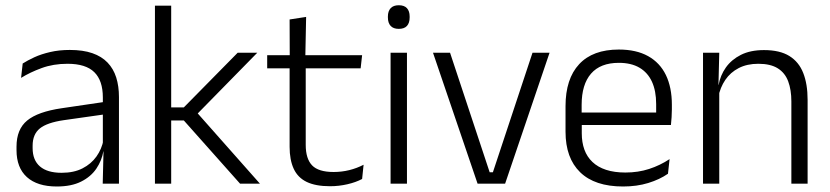

<svg xmlns="http://www.w3.org/2000/svg" viewBox="-20 -684 3092 715"><path d="M423 0H362.5L365.5 -121.5L363 -131V-288.5V-321Q363 -384 331.2 -415.2Q299.5 -446.5 231.5 -446.5Q178.5 -446.5 135 -430.5Q91.5 -414.5 58.5 -394L64.5 -447.5Q82.5 -459 108 -470.8Q133.5 -482.5 166.8 -490.2Q200 -498 240 -498Q289 -498 323.8 -486Q358.5 -474 380.5 -451Q402.5 -428 412.8 -395.5Q423 -363 423 -322.5ZM191.5 10.5Q119 10.5 80.2 -24.5Q41.5 -59.5 41.5 -125V-138Q41.5 -202.5 81.2 -235.2Q121 -268 210 -281L373 -305L376 -259L217.5 -236.5Q155.5 -227.5 128.5 -205.8Q101.5 -184 101.5 -141.5V-132.5Q101.5 -87.5 129 -64Q156.5 -40.5 209.5 -40.5Q255 -40.5 287.2 -57Q319.5 -73.5 339.2 -101.2Q359 -129 365.5 -163.5L377.5 -120.5H365Q359 -86 338.8 -56Q318.5 -26 282.2 -7.8Q246 10.5 191.5 10.5Z M948 0H874L664.5 -235.5H609.5V-284H664.5L865 -487.5H938L708.5 -253.5V-270.5ZM617.5 0H557V-663H617.5Z M1209 9.5Q1155.5 9.5 1122.2 -6.5Q1089 -22.5 1073.8 -55.5Q1058.5 -88.5 1058.5 -137.5V-455.5H1118.5V-144.5Q1118.5 -93 1142.2 -68.2Q1166 -43.5 1222.5 -43.5Q1252.5 -43.5 1280.8 -50.5Q1309 -57.5 1334 -70.5L1328.5 -17.5Q1305 -5 1273.5 2.2Q1242 9.5 1209 9.5ZM1323 -429.5H975V-478.5H1328.5ZM1117 -471.5H1059L1058.5 -611.5L1120 -621Z M1495.5 0H1434.5V-487.5H1495.5ZM1465 -576.5Q1445 -576.5 1434.8 -587.5Q1424.5 -598.5 1424.5 -619V-622.5Q1424.5 -642.5 1434.8 -653.5Q1445 -664.5 1465 -664.5Q1485.5 -664.5 1495.5 -653.5Q1505.5 -642.5 1505.5 -622.5V-619Q1505.5 -598.5 1495.5 -587.5Q1485.5 -576.5 1465 -576.5Z M1803.5 -42.5H1815.5L1963 -487.5H2026.5L1861 0H1758.5L1592.5 -487.5H1656Z M2300.5 10.5Q2195 10.5 2140.5 -42.5Q2086 -95.5 2086 -193.5V-288.5Q2086 -390.5 2136.8 -445Q2187.5 -499.5 2284.5 -499.5Q2349.5 -499.5 2393.5 -475Q2437.5 -450.5 2459.8 -404.5Q2482 -358.5 2482 -294V-276.5Q2482 -262 2481 -247.5Q2480 -233 2478.5 -218.5H2422.5Q2423.5 -240.5 2423.5 -260.2Q2423.5 -280 2423.5 -296.5Q2423.5 -345.5 2407.8 -379.8Q2392 -414 2361.2 -432Q2330.5 -450 2284.5 -450Q2216 -450 2181 -409.8Q2146 -369.5 2146 -293.5V-246L2146.5 -238V-187.5Q2146.5 -154 2156.2 -127Q2166 -100 2186.2 -80.8Q2206.5 -61.5 2237.2 -51.5Q2268 -41.5 2309 -41.5Q2356.5 -41.5 2397.2 -54.8Q2438 -68 2473.5 -91.5L2467.5 -37Q2436.5 -15.5 2394 -2.5Q2351.5 10.5 2300.5 10.5ZM2465 -218.5H2117.5V-265H2465Z M2987.5 0H2927V-306Q2927 -349.5 2915.2 -381Q2903.5 -412.5 2876.5 -429.5Q2849.5 -446.5 2804 -446.5Q2762 -446.5 2731 -430.5Q2700 -414.5 2681 -386.5Q2662 -358.5 2655 -322.5L2642.5 -367.5H2656Q2662.5 -403.5 2683.2 -432.8Q2704 -462 2739.2 -479.8Q2774.5 -497.5 2825 -497.5Q2884 -497.5 2919.5 -475.5Q2955 -453.5 2971.2 -412.2Q2987.5 -371 2987.5 -312ZM2658.5 0H2598V-487.5H2658.5L2655.5 -367L2658.5 -364Z"/></svg>

Font: Anek Kannada Medium Light
Style: Regular
Weight: 300
Version: Version 1.003